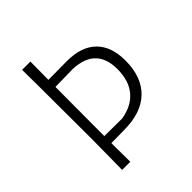

<svg xmlns="http://www.w3.org/2000/svg" viewBox="-180 -753 867 867"><g transform="rotate(-45 253.5 -319.5)"><path d="M272 -524Q364 -524 412.5 -476.5Q461 -429 461 -339Q461 -234 402.5 -177.5Q344 -121 234 -121L152 -120L153 0H101L103 -194L102 -522L101 -639H154L153 -523ZM152 -197V-165L264 -164Q334 -175 371 -219Q408 -263 408 -337Q408 -474 266 -480L153 -478Z"/></g></svg>

Font: Alegreya Sans Light
Style: Regular
Weight: 300
Designer: Juan Pablo del Peral
Foundry: Huerta Tipografica
Version: Version 2.007